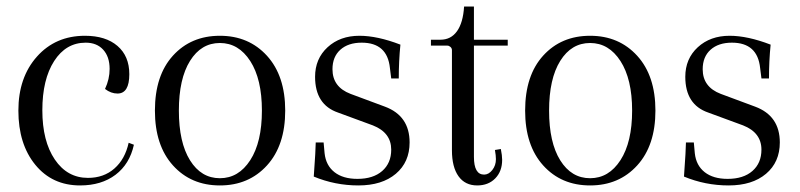

<svg xmlns="http://www.w3.org/2000/svg" viewBox="-20 -553 2438 585"><path d="M224 12Q139 12 87.5 -51Q36 -114 36 -216Q36 -317 92.5 -380.5Q149 -444 239 -444Q302 -444 338 -413Q374 -382 374 -327Q374 -268 338 -268Q318 -268 300 -282Q314 -312 314 -343Q314 -380 294.5 -401.5Q275 -423 241 -423Q181 -423 145 -367Q109 -311 109 -217Q109 -123 147 -67Q185 -11 248 -11Q296 -11 328.5 -39.5Q361 -68 372 -118L388 -112Q375 -53 332 -20.5Q289 12 224 12Z M452 -216Q452 -323 507 -383.5Q562 -444 650 -444Q738 -444 793.5 -383Q849 -322 849 -216Q849 -110 793.5 -49Q738 12 650 12Q562 12 507 -49Q452 -110 452 -216ZM559 -64.5Q593 -10 650 -10Q707 -10 742.5 -65Q778 -120 778 -216Q778 -312 742.5 -367Q707 -422 650 -422Q593 -422 559 -367.5Q525 -313 525 -216Q525 -119 559 -64.5Z M1072 12Q1001 12 936 -15Q942 -99 942 -119H966L969 -86Q973 -49 999 -28.5Q1025 -8 1069 -8Q1117 -8 1144.5 -32Q1172 -56 1172 -97Q1172 -149 1116 -171L1010 -210Q940 -234 940 -319Q940 -374 978 -409Q1016 -444 1075 -444Q1130 -444 1200 -417Q1195 -367 1195 -314H1172L1168 -346Q1160 -423 1082 -423Q1041 -423 1017 -401.5Q993 -380 993 -342Q993 -288 1048 -267L1153 -228Q1228 -200 1228 -119Q1228 -59 1186 -23.5Q1144 12 1072 12Z M1434 12Q1397 12 1377 -16Q1357 -44 1357 -95V-400Q1357 -406 1352.5 -410Q1348 -414 1343 -414H1293V-432H1322Q1354 -432 1372.5 -458Q1391 -484 1394 -533H1424V-432H1527V-414H1424V-75Q1424 -21 1455 -21Q1469 -21 1480 -35Q1491 -49 1491 -68Q1491 -79 1488 -96L1506 -99Q1510 -79 1510 -66Q1510 -31 1489 -9.5Q1468 12 1434 12Z M1580 -216Q1580 -323 1635 -383.5Q1690 -444 1778 -444Q1866 -444 1921.5 -383Q1977 -322 1977 -216Q1977 -110 1921.5 -49Q1866 12 1778 12Q1690 12 1635 -49Q1580 -110 1580 -216ZM1687 -64.5Q1721 -10 1778 -10Q1835 -10 1870.5 -65Q1906 -120 1906 -216Q1906 -312 1870.5 -367Q1835 -422 1778 -422Q1721 -422 1687 -367.5Q1653 -313 1653 -216Q1653 -119 1687 -64.5Z M2200 12Q2129 12 2064 -15Q2070 -99 2070 -119H2094L2097 -86Q2101 -49 2127 -28.5Q2153 -8 2197 -8Q2245 -8 2272.5 -32Q2300 -56 2300 -97Q2300 -149 2244 -171L2138 -210Q2068 -234 2068 -319Q2068 -374 2106 -409Q2144 -444 2203 -444Q2258 -444 2328 -417Q2323 -367 2323 -314H2300L2296 -346Q2288 -423 2210 -423Q2169 -423 2145 -401.5Q2121 -380 2121 -342Q2121 -288 2176 -267L2281 -228Q2356 -200 2356 -119Q2356 -59 2314 -23.5Q2272 12 2200 12Z"/></svg>

Font: Arapey Thin
Style: Regular
Weight: 100
Designer: Eduardo Rodriguez Tunni
Foundry: Eduardo Rodriguez Tunni
Version: Version 4.000;hotconv 1.0.109;makeotfexe 2.5.65596